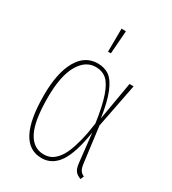

<svg xmlns="http://www.w3.org/2000/svg" viewBox="-181 -831 841 938"><g transform="rotate(30 239.5 -362.0)"><path d="M225.1 -733.9 250 -732.9 240.2 -603H224.1ZM210.9 -528.8Q250 -528.8 276.9 -509Q303.7 -489.3 324 -439Q344.2 -388.7 356.9 -303.2L394 -519H417L368.2 -270L394 -68.8Q397.5 -43.5 405.5 -32.5Q413.6 -21.5 426.8 -16.1L418.9 2.9Q399.4 -3.4 387.9 -16.6Q376.5 -29.8 373 -61L355 -223.1Q335.9 -99.6 298.8 -44.9Q261.7 9.8 202.1 9.8Q59.1 9.8 59.1 -262.2Q59.1 -388.2 98.9 -458.5Q138.7 -528.8 210.9 -528.8ZM210.9 -508.8Q152.3 -508.8 116.7 -445.8Q81.1 -382.8 81.1 -262.2Q81.1 -130.4 112.1 -70.8Q143.1 -11.2 202.1 -11.2Q223.1 -11.2 240.2 -18.8Q257.3 -26.4 273.4 -44.4Q289.6 -62.5 302.5 -91.6Q315.4 -120.6 326.7 -164.8Q337.9 -209 346.2 -268.1Q333 -360.8 314.7 -413.6Q296.4 -466.3 272 -487.5Q247.6 -508.8 210.9 -508.8Z"/></g></svg>

Font: Fira Sans Compressed Thin
Style: Regular
Weight: 100
Width: 1
Designer: Carrois Corporate & Edenspiekermann AG
Foundry: Carrois Corporate GbR & Edenspiekermann AG
Version: Version 4.203;PS 004.203;hotconv 1.0.88;makeotf.lib2.5.64775